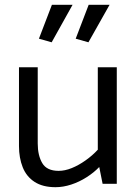

<svg xmlns="http://www.w3.org/2000/svg" viewBox="-20 -765 569 799"><path d="M387 -485V-142Q365 -118 336 -97.5Q307 -77 278.5 -65.5Q250 -54 224 -54Q175 -54 156 -86Q137 -118 137 -168V-485H59V-157Q59 -108 74.5 -69Q90 -30 124 -8Q158 14 211 14Q243 14 276.5 3Q310 -8 340.5 -27.5Q371 -47 393 -70L407 0H466V-485ZM195 -589 282 -745H196L142 -604ZM348 -589 436 -745H349L295 -604Z"/></svg>

Font: Catamaran
Style: Regular
Weight: 400
Designer: Pria Ravichandran
Version: Version 2.000